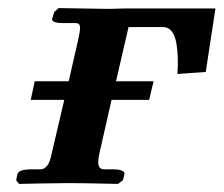

<svg xmlns="http://www.w3.org/2000/svg" viewBox="-20 -454 553 475"><path d="M256 -207H349L360 -253H267L298 -387H383C415 -387 420 -343 420 -294C420 -287 419 -279 419 -271L489 -276L513 -433H288C275 -433 262 -432 250 -432L125 -434L114 -424L109 -407C108 -401 117 -397 134 -397H165C174 -397 178 -395 178 -384C178 -378 176 -368 173 -354L150 -253H66L56 -207H139L108 -75C103 -49 95 -35 79 -35H56C37 -35 25 -31 23 -23L20 -8L27 1C27 1 113 -1 148 -1C187 -1 272 1 272 1L284 -8L288 -23C290 -31 277 -35 261 -35H238C227 -35 223 -42 223 -53C223 -59 224 -66 226 -75Z"/></svg>

Font: Linux Libertine O
Style: Bold Italic
Weight: 700
Italic angle: -11.5°
Designer: Philipp H. Poll
Foundry: Philipp H. Poll
Version: Version 4.1.0